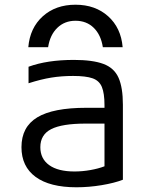

<svg xmlns="http://www.w3.org/2000/svg" viewBox="-20 -784 640 814"><path d="M304 10Q191 10 131 -34Q71 -78 71 -160Q71 -246 138 -286.5Q205 -327 346 -327H423V-338Q423 -388 412 -415Q401 -442 372.5 -452Q344 -462 290 -462Q241 -462 197.5 -455Q154 -448 101 -431V-501Q180 -530 293 -530Q373 -530 418.5 -513Q464 -496 482.5 -454.5Q501 -413 501 -340V-22Q465 -8 411 1Q357 10 304 10ZM423 -260H343Q243 -260 197 -236.5Q151 -213 151 -160Q151 -111 188.5 -84Q226 -57 296 -57Q329 -57 363 -63Q397 -69 423 -79ZM300 -764Q216 -764 161.5 -715Q107 -666 100 -584H184Q192 -636 223 -666Q254 -696 300 -696Q347 -696 377.5 -666Q408 -636 416 -584H500Q493 -666 438.5 -715Q384 -764 300 -764Z"/></svg>

Font: M PLUS Code Latin 60
Style: Regular
Weight: 400
Width: 7
Monospace: yes
Designer: Coji Morishita
Foundry: UNDERFOREST DESIGN
Version: Version 1.005; ttfautohint (v1.8.3)